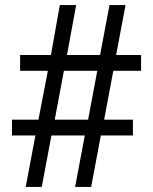

<svg xmlns="http://www.w3.org/2000/svg" viewBox="-20 -734 601 754"><path d="M81 0 119 -202H27V-264H131L168 -456H59V-518H180L215 -714H279L243 -518H373L410 -714H473L436 -518H534V-456H425L389 -264H502V-202H376L338 0H275L313 -202H182L144 0ZM195 -264H326L362 -456H231Z"/></svg>

Font: Noto Serif Lao Medium
Style: Regular
Weight: 500
Designer: Monotype Design Team
Foundry: Monotype Imaging Inc.
Version: Version 2.003; ttfautohint (v1.8.4.7-5d5b)